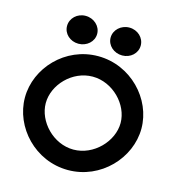

<svg xmlns="http://www.w3.org/2000/svg" viewBox="-114 -870 900 979"><g transform="rotate(15 335.5 -380.5)"><path d="M449 -625C493 -625 528 -657 528 -698C528 -739 493 -772 449 -772C405 -772 369 -739 369 -698C369 -657 405 -625 449 -625ZM218 -625C262 -625 298 -657 298 -698C298 -739 262 -772 218 -772C174 -772 139 -739 139 -698C139 -657 174 -625 218 -625ZM333 -482C440 -482 531 -387 531 -290C531 -193 440 -97 333 -97C226 -97 136 -193 136 -290C136 -387 226 -482 333 -482ZM333 11C506 11 641 -134 641 -290C641 -446 506 -590 333 -590C160 -590 26 -446 26 -290C26 -134 159 11 333 11Z"/></g></svg>

Font: Charger
Style: ExBd
Weight: 400
Designer: Jasper
Foundry: Cannot Into Space Fonts
Version: Version 0.99